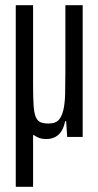

<svg xmlns="http://www.w3.org/2000/svg" viewBox="-20 -530 381 743"><path d="M41 193V-510H108V-203Q108 -153 110 -122.5Q112 -92 118.5 -77Q125 -62 137 -57Q149 -52 168 -52Q193 -52 205.5 -64Q218 -76 224.5 -101.5Q231 -127 232 -165.5Q233 -204 233 -255V-510H300V0H240L236 -61H232Q228 -40 219 -24.5Q210 -9 195 -0.5Q180 8 159 8Q143 8 131 3.5Q119 -1 109.5 -8.5Q100 -16 92 -25L157 -7H108V193Z"/></svg>

Font: Saira UltraCondensed Medium
Style: Regular
Weight: 500
Width: 1
Designer: Hector Gatti with collaboration of the Omnibus-Type team
Foundry: Omnibus-Type
Version: Version 1.101